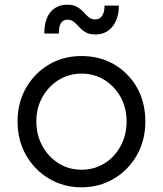

<svg xmlns="http://www.w3.org/2000/svg" viewBox="-20 -787 695 819"><path d="M55 -269Q55 -349 91 -412Q127 -475 188.5 -511.5Q250 -548 328 -548Q406 -548 467.5 -512Q529 -476 564.5 -413Q600 -350 600 -269Q600 -187 563 -123.5Q526 -60 464.5 -24Q403 12 328 12Q252 12 190 -24.5Q128 -61 91.5 -124.5Q55 -188 55 -269ZM520 -269Q520 -327 494.5 -373Q469 -419 425.5 -446Q382 -473 328 -473Q274 -473 230.5 -446Q187 -419 161 -373Q135 -327 135 -269Q135 -211 161 -164Q187 -117 230.5 -90Q274 -63 328 -63Q382 -63 425.5 -90Q469 -117 494.5 -164Q520 -211 520 -269ZM267 -703Q251 -703 241 -690Q231 -677 231 -644H169Q169 -704 195.5 -735.5Q222 -767 267 -767Q293 -767 309 -757.5Q325 -748 336 -735.5Q347 -723 358.5 -713.5Q370 -704 387 -704Q405 -704 415.5 -719.5Q426 -735 426 -763H487Q487 -708 460 -674Q433 -640 387 -640Q361 -640 345 -649.5Q329 -659 318 -671.5Q307 -684 295.5 -693.5Q284 -703 267 -703Z"/></svg>

Font: Kosmopol Plus Jakarta Sans
Style: Regular
Weight: 400
Designer: Gumpita Rahayu
Foundry: Tokotype
Version: Version 2.006